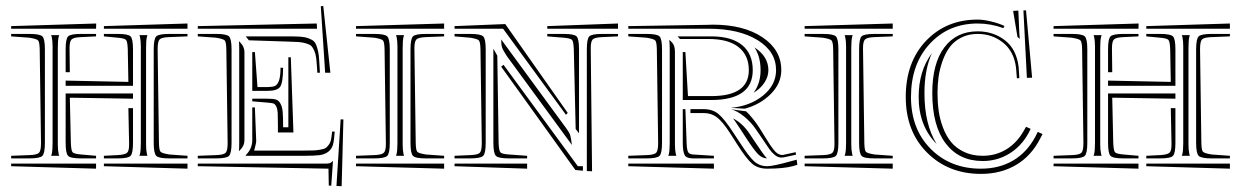

<svg xmlns="http://www.w3.org/2000/svg" viewBox="-20 -608 4182 647"><path d="M174.8 -445.8V-127V-121.1Q174.8 -102.5 177.7 -88.9Q177.7 -87.9 178.5 -85.9Q179.2 -84 179.7 -83H152.3Q152.3 -84 153.3 -85.9Q154.3 -87.9 154.3 -88.9Q157.2 -100.6 157.2 -127V-445.8V-451.7Q157.2 -470.2 154.3 -483.9Q154.3 -484.9 153.3 -486.8Q152.3 -488.8 152.3 -489.7H179.7Q179.2 -488.8 178.5 -486.8Q177.7 -484.9 177.7 -483.9Q174.8 -472.2 174.8 -445.8ZM449.7 -489.7H477.1Q476.6 -488.8 475.8 -486.8Q475.1 -484.9 475.1 -483.9Q472.2 -472.2 472.2 -445.8V-127V-121.1Q472.2 -102.5 475.1 -88.9Q475.1 -87.9 475.8 -85.9Q476.6 -84 477.1 -83H449.7Q450.7 -85 451.7 -88.9Q454.6 -100.6 454.6 -127V-445.8V-451.7Q454.6 -470.2 451.7 -483.9Q451.7 -484.9 450.9 -486.8Q450.2 -488.8 449.7 -489.7ZM611.8 -83V-74.2H550.8Q515.1 -74.2 506.6 -82.8Q498 -91.3 498 -127V-441.4Q498 -477.1 506.6 -485.4Q515.1 -493.7 550.8 -493.7H611.8V-485.4L548.8 -482.9Q523.9 -481.9 517.6 -474.9Q511.2 -467.8 511.2 -442.4L515.6 -127Q516.1 -102.1 521 -96.7Q525.9 -91.3 550.8 -87.4ZM611.8 -528.8V-511.2H330.1V-520ZM611.8 -56.6V-39.6L330.1 -47.9V-56.6ZM412.6 -243.7H428.2V-127Q428.2 -91.3 419.9 -82.8Q411.6 -74.2 376 -74.2H330.1V-83L377.4 -85.4Q400.9 -86.9 408 -93Q415 -99.1 415 -119.6V-126ZM412.6 -332 410.6 -441.4Q409.7 -467.3 405 -473.1Q400.4 -479 376 -481L330.1 -485.4V-493.7H376Q411.6 -493.7 419.9 -485.4Q428.2 -477.1 428.2 -441.4V-318.8H201.2V-336.4ZM215.3 -364.7H201.2V-441.4Q201.2 -477.1 209.5 -485.4Q217.8 -493.7 253.4 -493.7H303.7V-485.4L252 -482.9Q228 -481.9 221.2 -475.1Q214.4 -468.3 214.4 -446.3V-442.4ZM304.2 -528.8 303.7 -511.2H17.6V-520ZM303.7 -56.6V-39.6L17.6 -47.9V-56.6ZM17.6 -485.4V-493.7H78.6Q114.3 -493.7 122.8 -485.4Q131.3 -477.1 131.3 -441.4V-127Q131.3 -91.3 122.8 -82.8Q114.3 -74.2 78.6 -74.2H17.6V-83L80.6 -85.4Q105.5 -86.4 111.8 -93.5Q118.2 -100.6 118.2 -126L113.8 -441.4Q113.3 -466.3 108.4 -471.7Q103.5 -477.1 78.6 -481ZM428.2 -275.4 215.3 -278.8 218.8 -127Q219.7 -101.1 224.4 -95.2Q229 -89.4 253.4 -87.4L303.7 -83V-74.2H253.4Q217.8 -74.2 209.5 -82.8Q201.2 -91.3 201.2 -127V-293H428.2Z M838.9 -432.6 847.7 -314.5H881.3Q898.9 -314.9 906.7 -318.4Q914.6 -321.8 919.9 -335.9Q925.3 -350.1 925.3 -379.9L934.1 -379.4Q933.6 -328.6 923.8 -315.2Q914.1 -301.8 881.3 -301.8H830.1V-432.6ZM1075.7 -362.8 1061 -586.9 1069.3 -587.9 1093.3 -362.8ZM1058.1 -362.8H1049.3L1048.3 -379.4Q1046.9 -401.4 1045.2 -414.3Q1043.5 -427.2 1038.6 -438Q1033.7 -448.7 1028.8 -453.4Q1023.9 -458 1011.7 -461.7Q999.5 -465.3 987.3 -466.3Q975.1 -467.3 952.1 -467.8L818.8 -472.2L808.1 -485.4H952.1Q977.5 -485.4 992.4 -484.4Q1007.3 -483.4 1019.8 -478.8Q1032.2 -474.1 1037.8 -468.8Q1043.5 -463.4 1048.1 -449.2Q1052.7 -435.1 1054.2 -421.1Q1055.7 -407.2 1057.1 -380.4ZM1047.4 -528.8 1048.3 -511.2H646.5V-520ZM830.1 -246.1H838.9L843.3 -135.3Q843.8 -127.9 839.4 -111.8L836.4 -100.6H1004.9Q1026.4 -100.6 1037.1 -101.1Q1047.9 -101.6 1060.3 -103.8Q1072.8 -106 1077.9 -109.6Q1083 -113.3 1088.4 -120.8Q1093.8 -128.4 1095.7 -138.7Q1097.7 -148.9 1099.1 -164.6H1107.9Q1106 -135.3 1102.1 -120.6Q1098.1 -106 1086.2 -96.7Q1074.2 -87.4 1056.9 -85.2Q1039.6 -83 1004.9 -83H808.1V-85Q830.1 -106.9 830.1 -135.3ZM881.3 -262.2 830.1 -266.6V-275.4H881.3Q899.9 -275.4 909.4 -272.7Q918.9 -270 925 -259Q931.2 -248 932.6 -230.7Q934.1 -213.4 934.1 -179.2H951.7V-415H960L968.8 -161.6H916.5V-179.2V-187Q916.5 -214.8 915.8 -227.8Q915 -240.7 910.9 -249.3Q906.7 -257.8 900.9 -259.5Q895 -261.2 881.3 -262.2ZM1096.2 18.1 1087.9 17.1 1086.9 -39.6 646.5 -47.9V-56.6H1075.2Q1086.4 -56.6 1091.6 -58.3Q1096.7 -60.1 1101.6 -65.4H1102.1ZM1113.8 18.6 1127.9 -205.6H1137.2L1131.3 19.5ZM646.5 -485.4V-493.7H707.5Q743.2 -493.7 751.7 -485.4Q760.3 -477.1 760.3 -441.4V-127Q760.3 -91.3 751.7 -82.8Q743.2 -74.2 707.5 -74.2H646.5V-83L709.5 -85.4Q734.4 -86.4 740.7 -93.5Q747.1 -100.6 747.1 -126L742.7 -441.4Q742.2 -466.3 737.3 -471.7Q732.4 -477.1 707.5 -481ZM803.7 -135.3Q803.7 -117.2 789.6 -103L785.2 -98.6Q786.1 -105 786.1 -127V-441.4Q786.1 -461.9 785.2 -469.2L789.6 -464.8Q803.7 -450.7 803.7 -432.6Z M1336.9 -445.8V-127V-121.1Q1336.9 -102.5 1339.8 -88.9Q1339.8 -87.9 1340.6 -85.9Q1341.3 -84 1341.8 -83H1314.5Q1314.5 -84 1315.4 -85.9Q1316.4 -87.9 1316.4 -88.9Q1319.3 -100.6 1319.3 -127V-445.8V-451.7Q1319.3 -470.2 1316.4 -483.9Q1316.4 -484.9 1315.4 -486.8Q1314.5 -488.8 1314.5 -489.7H1341.8Q1341.3 -488.8 1340.6 -486.8Q1339.8 -484.9 1339.8 -483.9Q1336.9 -472.2 1336.9 -445.8ZM1476.6 -83V-74.2H1415.5Q1379.9 -74.2 1371.6 -82.8Q1363.3 -91.3 1363.3 -127V-441.4Q1363.3 -477.1 1371.6 -485.4Q1379.9 -493.7 1415.5 -493.7H1476.6V-485.4L1414.1 -482.9Q1390.1 -481.9 1383.3 -475.1Q1376.5 -468.3 1376.5 -446.3V-442.4L1380.9 -127Q1381.3 -101.6 1386.2 -96.4Q1391.1 -91.3 1415.5 -87.4ZM1476.6 -528.8V-511.2H1179.7V-520ZM1476.6 -56.6V-39.6L1179.7 -47.9V-56.6ZM1179.7 -485.4V-493.7H1240.7Q1276.4 -493.7 1284.9 -485.4Q1293.5 -477.1 1293.5 -441.4V-127Q1293.5 -91.3 1284.9 -82.8Q1276.4 -74.2 1240.7 -74.2H1179.7V-83L1242.7 -85.4Q1266.6 -86.4 1273.4 -93.3Q1280.3 -100.1 1280.3 -122.1V-126L1275.9 -441.4Q1275.4 -466.3 1270.5 -471.7Q1265.6 -477.1 1240.7 -481Z M1944.3 -32.7 1918.9 -35.2 1668.9 -383.3 1676.8 -389.6 1927.2 -47.9H1944.3ZM1957.5 -31.7V-441.4Q1957.5 -477.1 1965.8 -485.4Q1974.1 -493.7 2009.8 -493.7H2062.5V-485.4L2008.3 -482.9Q1984.4 -481.9 1977.5 -475.3Q1970.7 -468.8 1970.7 -446.3V-442.4L1975.1 -30.8ZM2062.5 -528.8V-511.2H1824.2V-520ZM1919.9 -173.3 1913.6 -441.4Q1912.6 -467.3 1908 -473.1Q1903.3 -479 1878.9 -481L1824.2 -485.4V-493.7H1878.9Q1914.6 -493.7 1922.9 -485.4Q1931.2 -477.1 1931.2 -441.4V-158.7ZM1642.6 -443.8 1655.8 -420.4 1660.2 -127Q1661.1 -101.1 1666 -95Q1670.9 -88.9 1695.3 -87.4L1756.3 -83V-74.2H1695.3Q1659.7 -74.2 1651.1 -82.8Q1642.6 -91.3 1642.6 -127ZM1756.3 -56.6V-39.6L1511.7 -47.9V-56.6ZM1511.7 -485.4V-493.7H1564Q1599.6 -493.7 1608.2 -485.4Q1616.7 -477.1 1616.7 -441.4V-127Q1616.7 -91.3 1608.2 -82.8Q1599.6 -74.2 1564 -74.2H1511.7V-83L1565.9 -85.4Q1590.8 -86.4 1597.2 -93.5Q1603.5 -100.6 1603.5 -126L1599.1 -441.4Q1598.6 -466.3 1593.8 -471.7Q1588.9 -477.1 1564 -481ZM1893.1 -227.5 1887.2 -221.2 1675.3 -511.2H1511.7V-520L1682.6 -526.9ZM1668.9 -475.1 1887.7 -176.3Q1898.9 -161.1 1901.6 -152.1Q1904.3 -143.1 1907.2 -119.6L1688 -418.9Q1674.8 -439 1671.9 -448Q1668.9 -457 1668.9 -475.1Z M2097.2 -56.6H2385.7V-39.6L2097.2 -47.9ZM2376 -271H2280.8V-432.6H2289.6L2298.3 -284.2H2377Q2503.4 -284.2 2503.4 -371.6Q2503.4 -421.4 2469 -449Q2434.6 -476.6 2368.2 -476.6H2271.5L2263.2 -485.4H2377Q2444.8 -485.4 2480.7 -456.1Q2516.6 -426.8 2516.6 -371.6Q2516.6 -271 2376 -271ZM2293.9 -122.6Q2294.9 -102.5 2298.8 -95.5Q2302.7 -88.4 2315.4 -87.4L2385.7 -83V-74.2H2315.4Q2293 -74.2 2286.9 -85.9Q2280.8 -97.7 2280.8 -127V-240.2H2289.6ZM2097.2 -485.4V-493.7H2158.2Q2193.8 -493.7 2202.4 -485.4Q2210.9 -477.1 2210.9 -441.4V-127Q2210.9 -91.3 2202.4 -82.8Q2193.8 -74.2 2158.2 -74.2H2097.2V-83L2160.2 -85.4Q2185.1 -86.4 2191.4 -93.5Q2197.8 -100.6 2197.8 -126L2193.4 -441.4Q2192.9 -466.3 2188 -471.7Q2183.1 -477.1 2158.2 -481ZM2494.1 -232.9Q2504.4 -223.6 2517.8 -206.8Q2531.2 -189.9 2538.1 -178.7L2552.7 -155.3Q2555.2 -151.9 2562.5 -139.6Q2569.8 -127.4 2574.5 -120.6Q2579.1 -113.8 2586.2 -104.5Q2593.3 -95.2 2600.1 -90.8Q2606.9 -86.4 2613.3 -85.9H2618.7L2661.1 -95.2L2662.6 -86.9L2645.5 -83L2620.6 -77.6Q2618.2 -77.1 2612.8 -77.1Q2601.6 -77.1 2590.8 -85.9Q2580.1 -94.7 2572.3 -106Q2564.5 -117.2 2543.9 -147.9L2527.8 -171.4Q2511.2 -196.3 2487.1 -215.8Q2462.9 -235.4 2442.9 -239.7ZM2489.3 -241.7 2442.9 -244.6Q2507.8 -250.5 2551.5 -286.1Q2595.2 -321.8 2595.2 -371.6Q2595.2 -434.6 2532.7 -472.9Q2470.2 -511.2 2368.2 -511.2H2097.2V-520L2367.2 -524.4Q2370.1 -524.4 2375 -524.7Q2379.9 -524.9 2382.3 -524.9Q2485.8 -524.9 2549.3 -482.4Q2612.8 -439.9 2612.8 -371.6Q2612.8 -326.7 2577.1 -291Q2541.5 -255.4 2489.3 -241.7ZM2664.6 -69.8 2667 -52.7 2652.3 -48.3Q2620.6 -39.6 2565.4 -39.6Q2533.7 -39.6 2513.9 -56.9Q2494.1 -74.2 2463.4 -123L2439 -161.1Q2415 -198.2 2396 -212.6Q2377 -227.1 2351.1 -227.1H2306.6V-240.2H2351.1Q2381.8 -240.2 2401.6 -223.4Q2421.4 -206.5 2448.7 -164.6L2473.6 -127Q2502.9 -81.1 2521.2 -64.5Q2539.6 -47.9 2565.4 -47.9Q2585.4 -47.9 2647.9 -65.4ZM2564.5 -74.2Q2548.8 -74.7 2535.4 -87.6Q2522 -100.6 2495.6 -141.1L2470.7 -179.2Q2466.8 -185.5 2459 -196.8Q2451.2 -208 2450.2 -209Q2482.4 -192.9 2506.3 -156.7L2522 -133.3Q2552.7 -86.4 2564.5 -74.2ZM2519.5 -295.4Q2543 -327.1 2543 -371.6Q2543 -417 2522.5 -448.2Q2569.3 -417.5 2569.3 -371.6Q2569.3 -350.1 2556.2 -329.8Q2543 -309.6 2519.5 -295.4ZM2235.4 -472.2 2236.8 -472.7 2244.6 -464.8Q2254.4 -455.1 2254.4 -432.6V-127V-121.1Q2254.4 -102.5 2257.3 -88.9Q2257.3 -87.9 2258.1 -85.9Q2258.8 -84 2259.3 -83H2231.9Q2231.9 -84 2232.9 -85.9Q2233.9 -87.9 2233.9 -88.9Q2236.8 -100.6 2236.8 -127V-441.4Q2236.8 -462.9 2235.4 -472.2Z M2848.6 -445.8V-127V-121.1Q2848.6 -102.5 2851.6 -88.9Q2851.6 -87.9 2852.3 -85.9Q2853 -84 2853.5 -83H2826.2Q2826.2 -84 2827.1 -85.9Q2828.1 -87.9 2828.1 -88.9Q2831.1 -100.6 2831.1 -127V-445.8V-451.7Q2831.1 -470.2 2828.1 -483.9Q2828.1 -484.9 2827.1 -486.8Q2826.2 -488.8 2826.2 -489.7H2853.5Q2853 -488.8 2852.3 -486.8Q2851.6 -484.9 2851.6 -483.9Q2848.6 -472.2 2848.6 -445.8ZM2988.3 -83V-74.2H2927.2Q2891.6 -74.2 2883.3 -82.8Q2875 -91.3 2875 -127V-441.4Q2875 -477.1 2883.3 -485.4Q2891.6 -493.7 2927.2 -493.7H2988.3V-485.4L2925.8 -482.9Q2901.9 -481.9 2895 -475.1Q2888.2 -468.3 2888.2 -446.3V-442.4L2892.6 -127Q2893.1 -101.6 2897.9 -96.4Q2902.8 -91.3 2927.2 -87.4ZM2988.3 -528.8V-511.2H2691.4V-520ZM2988.3 -56.6V-39.6L2691.4 -47.9V-56.6ZM2691.4 -485.4V-493.7H2752.4Q2788.1 -493.7 2796.6 -485.4Q2805.2 -477.1 2805.2 -441.4V-127Q2805.2 -91.3 2796.6 -82.8Q2788.1 -74.2 2752.4 -74.2H2691.4V-83L2754.4 -85.4Q2778.3 -86.4 2785.2 -93.3Q2792 -100.1 2792 -122.1V-126L2787.6 -441.4Q2787.1 -466.3 2782.2 -471.7Q2777.3 -477.1 2752.4 -481Z M3408.7 -483.4 3394 -571.3 3411.6 -572.3 3415 -494.6 3416.5 -477.1ZM3364.7 -520.5 3361.3 -513.2Q3318.4 -528.8 3274.4 -528.8Q3176.3 -528.8 3113 -460.2Q3049.8 -391.6 3049.8 -281.2Q3049.8 -173.3 3116.2 -106.4Q3182.6 -39.6 3285.6 -39.6Q3347.2 -39.6 3394 -67.1Q3440.9 -94.7 3469.2 -147.9L3477.1 -163.6L3493.2 -156.2L3484.4 -139.6Q3454.6 -82 3403.6 -52Q3352.5 -22 3285.6 -22Q3175.8 -22 3104 -93.8Q3032.2 -165.5 3032.2 -281.2Q3032.2 -398.4 3100.3 -470.2Q3168.5 -542 3274.4 -542Q3294.4 -542 3320.3 -535.6Q3346.2 -529.3 3364.7 -520.5ZM3453.1 -173.8 3445.3 -158.2Q3420.4 -113.8 3380.1 -89.6Q3339.8 -65.4 3291.5 -65.4Q3211.9 -65.4 3166.7 -124.8Q3121.6 -184.1 3121.6 -294.4Q3121.6 -394.5 3162.4 -448.5Q3203.1 -502.4 3274.4 -502.4Q3327.1 -502.4 3366.2 -472.4Q3405.3 -442.4 3412.6 -382.3L3415 -344.7L3406.7 -344.2L3403.8 -379.9Q3397 -434.6 3360.4 -464.1Q3323.7 -493.7 3274.4 -493.7Q3243.2 -493.7 3219 -481.2Q3194.8 -468.8 3180.2 -449Q3165.5 -429.2 3156 -402.1Q3146.5 -375 3142.8 -348.9Q3139.2 -322.8 3139.2 -294.4Q3139.2 -263.2 3143.1 -234.9Q3147 -206.5 3157.7 -178Q3168.5 -149.4 3185.1 -129.2Q3201.7 -108.9 3229 -95.9Q3256.3 -83 3291.5 -83Q3335.4 -83 3371.1 -104.7Q3406.7 -126.5 3429.7 -167L3437.5 -180.7ZM3440.4 -345.7 3428.7 -572.8 3437.5 -573.2 3458 -346.2ZM3120.6 -429.2Q3095.2 -374 3095.2 -294.4Q3095.2 -189 3136.2 -123Q3075.7 -183.6 3075.7 -281.2Q3075.7 -369.6 3120.6 -429.2Z M3687.5 -445.8V-127V-121.1Q3687.5 -102.5 3690.4 -88.9Q3690.4 -87.9 3691.2 -85.9Q3691.9 -84 3692.4 -83H3665Q3665 -84 3666 -85.9Q3667 -87.9 3667 -88.9Q3669.9 -100.6 3669.9 -127V-445.8V-451.7Q3669.9 -470.2 3667 -483.9Q3667 -484.9 3666 -486.8Q3665 -488.8 3665 -489.7H3692.4Q3691.9 -488.8 3691.2 -486.8Q3690.4 -484.9 3690.4 -483.9Q3687.5 -472.2 3687.5 -445.8ZM3962.4 -489.7H3989.7Q3989.3 -488.8 3988.5 -486.8Q3987.8 -484.9 3987.8 -483.9Q3984.9 -472.2 3984.9 -445.8V-127V-121.1Q3984.9 -102.5 3987.8 -88.9Q3987.8 -87.9 3988.5 -85.9Q3989.3 -84 3989.7 -83H3962.4Q3963.4 -85 3964.4 -88.9Q3967.3 -100.6 3967.3 -127V-445.8V-451.7Q3967.3 -470.2 3964.4 -483.9Q3964.4 -484.9 3963.6 -486.8Q3962.9 -488.8 3962.4 -489.7ZM4124.5 -83V-74.2H4063.5Q4027.8 -74.2 4019.3 -82.8Q4010.7 -91.3 4010.7 -127V-441.4Q4010.7 -477.1 4019.3 -485.4Q4027.8 -493.7 4063.5 -493.7H4124.5V-485.4L4061.5 -482.9Q4036.6 -481.9 4030.3 -474.9Q4023.9 -467.8 4023.9 -442.4L4028.3 -127Q4028.8 -102.1 4033.7 -96.7Q4038.6 -91.3 4063.5 -87.4ZM4124.5 -528.8V-511.2H3842.8V-520ZM4124.5 -56.6V-39.6L3842.8 -47.9V-56.6ZM3925.3 -243.7H3940.9V-127Q3940.9 -91.3 3932.6 -82.8Q3924.3 -74.2 3888.7 -74.2H3842.8V-83L3890.1 -85.4Q3913.6 -86.9 3920.7 -93Q3927.7 -99.1 3927.7 -119.6V-126ZM3925.3 -332 3923.3 -441.4Q3922.4 -467.3 3917.7 -473.1Q3913.1 -479 3888.7 -481L3842.8 -485.4V-493.7H3888.7Q3924.3 -493.7 3932.6 -485.4Q3940.9 -477.1 3940.9 -441.4V-318.8H3713.9V-336.4ZM3728 -364.7H3713.9V-441.4Q3713.9 -477.1 3722.2 -485.4Q3730.5 -493.7 3766.1 -493.7H3816.4V-485.4L3764.6 -482.9Q3740.7 -481.9 3733.9 -475.1Q3727.1 -468.3 3727.1 -446.3V-442.4ZM3816.9 -528.8 3816.4 -511.2H3530.3V-520ZM3816.4 -56.6V-39.6L3530.3 -47.9V-56.6ZM3530.3 -485.4V-493.7H3591.3Q3627 -493.7 3635.5 -485.4Q3644 -477.1 3644 -441.4V-127Q3644 -91.3 3635.5 -82.8Q3627 -74.2 3591.3 -74.2H3530.3V-83L3593.3 -85.4Q3618.2 -86.4 3624.5 -93.5Q3630.9 -100.6 3630.9 -126L3626.5 -441.4Q3626 -466.3 3621.1 -471.7Q3616.2 -477.1 3591.3 -481ZM3940.9 -275.4 3728 -278.8 3731.4 -127Q3732.4 -101.1 3737.1 -95.2Q3741.7 -89.4 3766.1 -87.4L3816.4 -83V-74.2H3766.1Q3730.5 -74.2 3722.2 -82.8Q3713.9 -91.3 3713.9 -127V-293H3940.9Z"/></svg>

Font: FoglihtenNo03
Style: Regular
Weight: 500
Version: Version 0.59